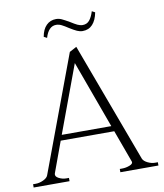

<svg xmlns="http://www.w3.org/2000/svg" viewBox="-95 -961 884 1038"><g transform="rotate(-10 347.5 -442.0)"><path d="M217 -784 200 -793Q207 -833 228.5 -854.5Q250 -876 282 -876Q298 -876 313 -869Q328 -862 354 -847Q376 -833 390.5 -826Q405 -819 419 -819Q442 -819 456 -835.5Q470 -852 480 -884L497 -875Q489 -833 468 -810Q447 -787 413 -787Q398 -787 382.5 -794Q367 -801 343 -816Q322 -830 307 -837.5Q292 -845 277 -845Q235 -845 217 -784ZM690 -18V0H481V-18H494Q515 -18 535.5 -26Q556 -34 552 -46L487 -224H193L131 -55Q126 -39 146 -28.5Q166 -18 187 -18H202V0H5V-18H20Q40 -18 61.5 -28Q83 -38 88 -52L325 -688L364 -709L608 -52Q614 -38 634.5 -28Q655 -18 674 -18ZM476 -254 341 -624 204 -254Z"/></g></svg>

Font: Taviraj ExtraLight
Style: Regular
Weight: 200
Designer: Katatrad Team
Foundry: CadsonDemak
Version: Version 1.030